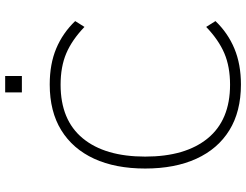

<svg xmlns="http://www.w3.org/2000/svg" viewBox="-122 -798 929 724"><g transform="rotate(-90 342.0 -436.5)"><path d="M385 8Q283 8 212.5 -35.5Q142 -79 105 -160Q68 -241 68 -353Q68 -465 105 -545.5Q142 -626 212.5 -669.5Q283 -713 385 -713Q462 -713 520.5 -688.5Q579 -664 624 -617L602 -582Q553 -629 502.5 -650.5Q452 -672 384 -672Q251 -672 182 -588.5Q113 -505 113 -353Q113 -201 182 -117Q251 -33 384 -33Q452 -33 502.5 -54.5Q553 -76 602 -123L624 -88Q579 -41 520 -16.5Q461 8 385 8ZM355 -818V-881H417V-818Z"/></g></svg>

Font: Mulish ExtraLight ExtraLight
Style: Regular
Weight: 250
Version: Version 3.603